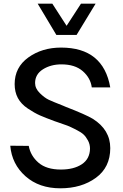

<svg xmlns="http://www.w3.org/2000/svg" viewBox="-20 -1020 675 1050"><path d="M186 -1000H266.1L344.2 -878.9L422.9 -1000H502.9L398.9 -829.1H288.1ZM36.1 -223.1 137.2 -222.2Q147 -168 190.4 -130.4Q233.9 -92.8 313 -92.8Q383.8 -92.8 427.5 -121.8Q471.2 -150.9 472.2 -207Q472.2 -231 461.2 -251.5Q450.2 -272 437 -284.4Q423.8 -296.9 393.8 -312Q363.8 -327.1 348.4 -333Q333 -338.9 293.9 -352.1Q285.2 -355 279.8 -356.9Q228 -376 198.5 -388.9Q168.9 -401.9 132.1 -426.5Q95.2 -451.2 77.6 -484.1Q60.1 -517.1 60.1 -560.1Q60.1 -651.9 135 -705.8Q210 -759.8 314 -759.8Q544.9 -759.8 583 -542H481.9Q475.1 -593.8 432.6 -630.9Q390.1 -668 315.9 -668Q257.8 -668 214.8 -640.9Q171.9 -613.8 171.9 -565.9Q171.9 -536.1 198 -510.5Q224.1 -484.9 246.6 -474.4Q269 -463.9 325.2 -441.9Q334 -438 338.9 -436Q449.7 -393.1 487.8 -370.1Q583 -310.1 583 -210Q583 -105 504.4 -47.6Q425.8 9.8 309.8 9.8Q193.8 9.8 119.4 -56.2Q44.9 -122.1 36.1 -223.1Z"/></svg>

Font: Oakes Grotesk
Style: Medium
Weight: 500
Designer: Samuel Oakes
Foundry: Samuel Oakes
Version: Version 1.0 | wf-rip DC20170320